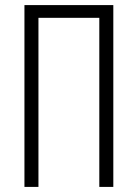

<svg xmlns="http://www.w3.org/2000/svg" viewBox="-20 -734 540 754"><path d="M76 0V-714H425V0H370V-664H131V0Z"/></svg>

Font: Noto Sans ExtraCondensed Light
Style: Regular
Weight: 300
Width: 2
Designer: Monotype Design Team
Foundry: Monotype Imaging Inc.
Version: Version 2.013; ttfautohint (v1.8.4.7-5d5b)